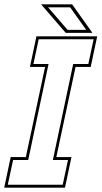

<svg xmlns="http://www.w3.org/2000/svg" viewBox="-44 -868 470 888"><path d="M-24.5 0 5.5 -141.5H75.5L164.5 -558.5H94.5L124.5 -700H405.5L375.5 -558.5H305.5L216.5 -141.5H286.5L256.5 0ZM-8 -13.5H246L270.5 -128H200.5L294.5 -572H364.5L389 -686.5H135L110.5 -572H180.5L86.5 -128H16.5ZM383.5 -716H260L146 -848H289.5ZM354.5 -730 280.5 -834H178.5L268.5 -730Z"/></svg>

Font: Tourney Condensed Thin
Style: Italic
Weight: 100
Width: 3
Italic angle: -12°
Designer: Tyler Finck
Foundry: Etcetera Type Co
Version: Version 1.010; ttfautohint (v1.8.3)